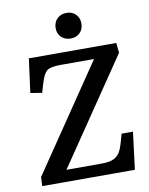

<svg xmlns="http://www.w3.org/2000/svg" viewBox="-97 -979 813 1049"><g transform="rotate(-10 309.0 -454.5)"><path d="M272.9 -836.9Q272.9 -868.7 293 -888.9Q313 -909.2 345.2 -909.2Q376.5 -909.2 396.2 -889.4Q416 -869.6 416 -837.9Q416 -807.1 396.2 -787.1Q376.5 -767.1 345.2 -767.1Q313 -767.1 293 -786.6Q272.9 -806.2 272.9 -836.9ZM590.8 -645 196.8 -64.9H386.2Q416 -64.9 434.6 -68.4Q453.1 -71.8 469.2 -82Q485.4 -92.3 495.8 -111.3Q506.3 -130.4 515.1 -162.1L527.8 -207H590.8L564.9 0H50.8L53.2 -49.8L450.2 -634.8H264.2Q210 -634.8 189.7 -619.9Q169.4 -605 153.8 -551.8L139.2 -502L75.2 -512.2L100.1 -700.2H585Z"/></g></svg>

Font: Literata Book SemiBold
Style: Italic
Weight: 600
Italic angle: -3°
Designer: Latin by Veronika Burian and Jose Scaglione. Greek by Irene Vlachou. Cyrillic by Vera Evstafieva
Foundry: TypeTogether
Version: Version 1.003;PS 001.003;hotconv 1.0.88;makeotf.lib2.5.64775